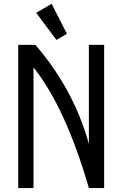

<svg xmlns="http://www.w3.org/2000/svg" viewBox="-20 -962 626 982"><path d="M244.1 -942.4 322.3 -789.1 268.6 -757.8 165 -896.5ZM73.2 0V-732.4H161.1Q357.4 -504.9 434.6 -225.6V-732.4H512.7V0H434.6Q315.4 -411.6 151.4 -617.2V0Z"/></svg>

Font: Consola Mono
Style: Book
Weight: 400
Monospace: yes
Version: Version 2.001